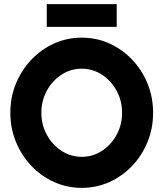

<svg xmlns="http://www.w3.org/2000/svg" viewBox="-20 -895 790 928"><path d="M375 13Q304 13 241.5 -15.2Q179 -43.5 131.5 -93.5Q84 -143.5 57 -209.2Q30 -275 30 -350Q30 -425 57 -490.8Q84 -556.5 131.5 -606.5Q179 -656.5 241.5 -684.8Q304 -713 375 -713Q446.5 -713 509 -684.8Q571.5 -656.5 619 -606.5Q666.5 -556.5 693.2 -490.8Q720 -425 720 -350Q720 -275 693.2 -209.2Q666.5 -143.5 619 -93.5Q571.5 -43.5 509 -15.2Q446.5 13 375 13ZM375 -137Q428.5 -137 472.8 -166Q517 -195 543.5 -243.2Q570 -291.5 570 -350Q570 -408.5 543.5 -456.8Q517 -505 472.8 -534Q428.5 -563 375 -563Q321.5 -563 277.2 -534Q233 -505 206.5 -456.8Q180 -408.5 180 -350Q180 -291.5 206.5 -243.2Q233 -195 277.2 -166Q321.5 -137 375 -137ZM206 -875H544V-765H206Z"/></svg>

Font: Urbanist Black
Style: Regular
Weight: 900
Designer: Corey Hu
Foundry: Corey Hu
Version: Version 1.330; ttfautohint (v1.8.4.7-5d5b)